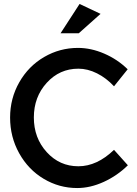

<svg xmlns="http://www.w3.org/2000/svg" viewBox="-20 -945 694 970"><path d="M382 -925 488 -875 378 -777H286ZM556 -509Q517 -551 470 -574.5Q423 -598 376 -598Q281 -598 216 -526.5Q151 -455 151 -351.5Q151 -248 216 -176.5Q281 -105 376 -105Q470 -105 556 -188L626 -110Q572 -57 504 -26Q436 5 370 5Q279 5 201 -41.5Q123 -88 77 -170.5Q31 -253 31 -351Q31 -448 77.5 -529.5Q124 -611 203 -657Q282 -703 374 -703Q440 -703 507 -674Q574 -645 625 -595Z"/></svg>

Font: Steamflix Grotesk
Style: Regular
Weight: 400
Designer: Julieta Ulanovsky
Foundry: Julieta Ulanovsky
Version: Version 4.000;PS 004.000;hotconv 1.0.88;makeotf.lib2.5.64775